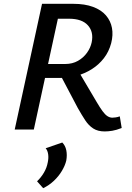

<svg xmlns="http://www.w3.org/2000/svg" viewBox="-20 -678 693 1005"><path d="M57 0 200 -658H364Q424 -658 467 -642Q510 -626 534.5 -597.5Q559 -569 566 -532Q573 -495 562 -452Q550 -407 523.5 -373Q497 -339 460.5 -316Q424 -293 382 -281.5Q340 -270 295 -270H154L170 -343H321Q359 -343 388 -359.5Q417 -376 435.5 -402Q454 -428 460 -457Q471 -511 440 -545.5Q409 -580 341 -580H283L157 0ZM528 10Q492 10 468 -5.5Q444 -21 426 -48.5Q408 -76 387 -113L291 -295L379 -325L486 -144Q503 -115 516.5 -96.5Q530 -78 542.5 -70Q555 -62 568 -62Q575 -62 585.5 -63.5Q596 -65 607 -69L617 -8Q589 3 567.5 6.5Q546 10 528 10ZM206 307 174 271Q195 251 210 225.5Q225 200 230 172Q235 149 232 129Q229 109 219 98L306 68Q322 84 327 108.5Q332 133 327 162Q321 188 304 216.5Q287 245 262 268.5Q237 292 206 307Z"/></svg>

Font: Ysabeau Office SemiBold
Style: Italic
Weight: 600
Italic angle: -12°
Designer: Christian Thalmann (Catharsis Fonts)
Version: Version 2.001;gftools[0.9.30]; featfreeze: tnum,lnum,ss02